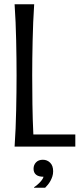

<svg xmlns="http://www.w3.org/2000/svg" viewBox="-20 -691 380 905"><path d="M141.1 -670.9Q138.2 -629.4 136.5 -585.9Q134.8 -542.5 133.8 -499.5Q132.8 -456.5 132.3 -415Q131.8 -373.5 131.8 -335.9Q131.8 -272.9 132.8 -200.9Q133.8 -128.9 137.2 -57.1H335V0H48.8Q51.8 -41.5 53.5 -85.2Q55.2 -128.9 56.2 -172.1Q57.1 -215.3 57.6 -256.8Q58.1 -298.3 58.1 -335.9Q58.1 -373.5 57.6 -415Q57.1 -456.5 56.2 -499.5Q55.2 -542.5 53.5 -585.9Q51.8 -629.4 48.8 -670.9ZM138.2 104.5Q138.2 86.4 149.9 74.2Q161.6 62 182.1 62Q202.1 62 216.3 75.9Q230.5 89.8 230.5 116.2Q230.5 129.4 226.8 140.6Q223.1 151.9 217.8 161.6Q212.4 171.4 205.8 179.4Q199.2 187.5 192.9 193.8H140.6V191.4Q146.5 188 153.6 182.1Q160.6 176.3 167.2 169.4Q173.8 162.6 178.7 155.5Q183.6 148.4 185.1 142.1Q161.6 142.1 149.9 132.3Q138.2 122.6 138.2 104.5Z"/></svg>

Font: Crushed
Style: Regular
Weight: 400
Width: 3
Designer: Astigmatic (AOETI)
Foundry: Astigmatic (AOETI)
Version: Version 001.000